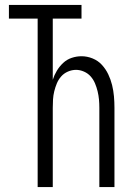

<svg xmlns="http://www.w3.org/2000/svg" viewBox="-20 -755 540 775"><path d="M132 0V-680H16V-735H309V-680H193V-433Q199 -452 209.5 -469.5Q220 -487 235 -501Q250 -515 269.5 -521.5Q289 -528 309 -528Q332 -528 354 -519Q376 -510 391.5 -493Q407 -476 417 -455Q427 -434 432.5 -411.5Q438 -389 440 -366Q442 -343 442 -320V0H381V-320Q381 -337 379.5 -353.5Q378 -370 374 -386.5Q370 -403 363.5 -418.5Q357 -434 346 -446.5Q335 -459 319 -466Q303 -473 287 -473Q270 -473 254 -466Q238 -459 227 -446.5Q216 -434 209.5 -418.5Q203 -403 199 -386.5Q195 -370 194 -353.5Q193 -337 193 -320V0Z"/></svg>

Font: Iosevka Custom Light
Style: Regular
Weight: 300
Monospace: yes
Designer: Belleve Invis
Foundry: Belleve Invis
Version: Version 27.3.5